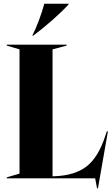

<svg xmlns="http://www.w3.org/2000/svg" viewBox="-20 -950 597 1023"><path d="M487 0H16V-5L84 -25V-687L16 -707V-712H335V-707L260 -687V-11H271Q379 -15 441.5 -63.5Q504 -112 541 -226L549 -250H555L502 53H497ZM216 -930H345V-926Q310 -888 258.5 -842.5Q207 -797 157 -760H152Q170 -795 187.5 -842Q205 -889 216 -930Z"/></svg>

Font: Nyght Serif Bold
Style: Regular
Weight: 700
Designer: Maksym Kobuzan
Version: Version 0.410